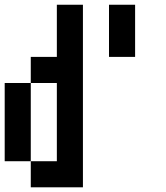

<svg xmlns="http://www.w3.org/2000/svg" viewBox="-20 -798 707 818"><path d="M111.1 -111.1H0V-444.4H111.1ZM555.6 -555.6H444.4V-777.8H555.6ZM111.1 0V-111.1H222.2V-444.4H111.1V-555.6H222.2V-777.8H333.3V0Z"/></svg>

Font: Pixeloid Mono
Style: Regular
Weight: 400
Monospace: yes
Designer: GGBotNet
Foundry: GGBotNet
Version: 0.5